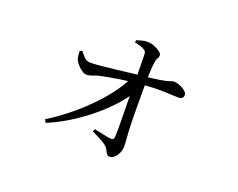

<svg xmlns="http://www.w3.org/2000/svg" viewBox="-100 -744 1199 966"><g transform="rotate(20 500.0 -261.5)"><path d="M442 -62.2Q466.1 -57.6 491.3 -51.8Q516.5 -46.1 533.5 -44.5Q548.2 -42.9 550.2 -57.4Q552 -72 552 -109.1Q552 -146.2 551.1 -193.4Q550.2 -240.6 549.7 -287.4Q549.2 -334.3 549.2 -369.7Q549.2 -388.5 549.1 -412.9Q549 -437.2 548.5 -461.1Q548 -485.1 547.7 -500.9Q547.5 -512.3 543.5 -517.3Q539.4 -522.2 529.8 -526.8Q519.4 -532.3 507.8 -535.6Q496.2 -539 482.8 -541L483.4 -553.6Q494.3 -556.8 509.4 -561.4Q524.6 -565.9 540.9 -565.9Q560.2 -565.9 578.8 -558.3Q597.4 -550.6 609.7 -541.1Q621.9 -531.7 621.9 -523.8Q621.9 -510.8 616.3 -504.3Q610.7 -497.8 608.2 -476Q605.6 -456 604.3 -429.4Q603 -402.8 602.8 -381.7Q602.6 -359.8 602.6 -325.2Q602.6 -290.5 602.7 -251.5Q602.8 -212.5 603.5 -177Q604.2 -141.4 605.2 -117Q607 -86.4 608.7 -67.2Q610.4 -47.9 610.4 -29.9Q610.4 -12.4 602.9 4.3Q595.5 20.9 583.6 31.8Q571.7 42.6 559 42.6Q547.9 42.6 542.5 34.9Q537 27.2 532.5 16.8Q527.9 6.4 519 -1.5Q503 -15.1 480.2 -26.3Q457.3 -37.5 436 -48.8ZM235.6 -406.7 248.7 -410.7Q262.8 -390.6 275.3 -379.7Q287.9 -368.8 305 -368.8Q326.3 -368.8 359.9 -371.9Q393.4 -375 432.6 -379.7Q471.8 -384.5 509.9 -388.8Q548.1 -393.1 578.7 -396.1Q630.7 -401.7 660.2 -406.4Q689.7 -411.1 703.9 -415Q718 -418.9 723.6 -421.2Q729.2 -423.6 733.2 -423.6Q744.8 -423.6 757.6 -419.5Q770.4 -415.5 782.2 -408.9Q794 -402.3 801.3 -394.3Q808.5 -386.4 808.5 -377.7Q808.5 -368.4 802.6 -362.1Q796.8 -355.7 786.5 -355.7Q759.3 -355.7 709.3 -358.3Q659.4 -361 575.3 -353.2Q520.6 -348.4 469.3 -340.2Q418 -331.9 381.6 -324.5Q356.4 -319.7 340.3 -312.5Q324.3 -305.2 307.7 -305.2Q296.3 -305.2 281.9 -315.2Q267.5 -325.2 256.1 -338.8Q244.6 -352.5 241.2 -361.8Q238 -370.8 236.8 -383.2Q235.6 -395.6 235.6 -406.7ZM198.2 -7.2 189.1 -23.3Q241.2 -55.4 292.1 -95.9Q343.1 -136.3 388.2 -181.5Q433.4 -226.7 468.8 -273.2Q504.3 -319.7 525.3 -363.9L577.6 -366.2L576 -321.4Q553.5 -278.8 514 -233.8Q474.5 -188.7 423.3 -146.1Q372.2 -103.4 314.4 -67.3Q256.6 -31.2 198.2 -7.2Z"/></g></svg>

Font: Noto Serif JP
Style: Regular
Weight: 200
Designer: Ryoko NISHIZUKA 西塚涼子 (kana & ideographs); Frank Grießhammer (Latin, Greek & Cyrillic); Wenlong ZHANG 张文龙 (bopomofo); San
Foundry: Adobe
Version: Version 2.001;hotconv 1.1.0;makeotfexe 2.6.0